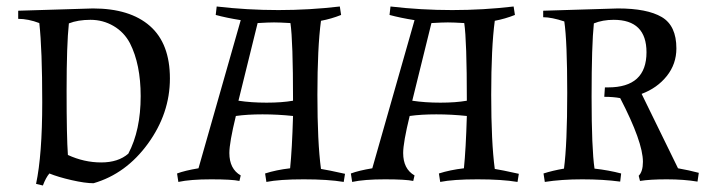

<svg xmlns="http://www.w3.org/2000/svg" viewBox="-20 -552 2175 591"><path d="M36 -519 266 -526Q380 -526 441.5 -472Q503 -418 503 -310.5Q503 -203 435.5 -110Q368 -17 268 12Q242 12 200.5 2.5Q159 -7 132 -18Q121 -5 112 19L91 14Q110 -75 110 -237.5Q110 -400 101 -481Q67 -494 36 -494ZM192 -480Q185 -415 185 -272.5Q185 -130 189 -75Q239 -52 291.5 -52Q344 -52 375 -79Q413 -151 413 -256Q413 -354 380 -419Q362 -453 329.5 -472Q297 -491 258.5 -491Q220 -491 192 -480Z M647 -532Q741 -521 837 -521Q933 -521 1026 -532L1030 -506Q1000 -494 968 -488Q957 -406 957 -260Q957 -114 968 -32Q988 -29 1042 -17L1038 8Q990 0 915 0Q840 0 800 8L796 -18Q830 -29 873 -34Q879 -92 882 -195Q835 -200 788 -200Q741 -200 706 -195Q686 -113 686 -81Q686 -32 721 -12L717 5Q694 0 630 0Q566 0 529 8L525 -18Q549 -27 591 -34L721 -490Q677 -497 644 -506ZM714 -242Q753 -236 800.5 -236Q848 -236 882 -242Q882 -427 874 -481Q840 -483 823.5 -483Q807 -483 773 -481Z M1182 -532Q1276 -521 1372 -521Q1468 -521 1561 -532L1565 -506Q1535 -494 1503 -488Q1492 -406 1492 -260Q1492 -114 1503 -32Q1523 -29 1577 -17L1573 8Q1525 0 1450 0Q1375 0 1335 8L1331 -18Q1365 -29 1408 -34Q1414 -92 1417 -195Q1370 -200 1323 -200Q1276 -200 1241 -195Q1221 -113 1221 -81Q1221 -32 1256 -12L1252 5Q1229 0 1165 0Q1101 0 1064 8L1060 -18Q1084 -27 1126 -34L1256 -490Q1212 -497 1179 -506ZM1249 -242Q1288 -236 1335.5 -236Q1383 -236 1417 -242Q1417 -427 1409 -481Q1375 -483 1358.5 -483Q1342 -483 1308 -481Z M1652 -519 1882 -526Q1972 -526 2017 -499.5Q2062 -473 2062 -403Q2062 -355 2032.5 -318Q2003 -281 1955 -263L2067 -34Q2101 -28 2131 -20L2127 7Q2085 0 2032.5 0Q1980 0 1950 5L1946 -11Q1959 -24 1959 -54Q1959 -115 1889 -250Q1868 -254 1840 -254L1842 -283H1852Q1970 -283 1970 -391Q1970 -491 1869 -491Q1835 -491 1808 -480Q1801 -414 1801 -254Q1801 -94 1810 -33Q1854 -28 1892 -18L1889 7Q1837 0 1772.5 0Q1708 0 1657 8L1653 -18Q1681 -27 1716 -33Q1726 -108 1726 -266.5Q1726 -425 1717 -486Q1678 -499 1652 -499Z"/></svg>

Font: Almendra SC
Style: Regular
Weight: 400
Designer: Ana Sanfelippo
Foundry: Ana Sanfelippo
Version: Version 1.003